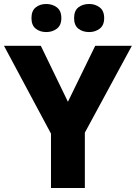

<svg xmlns="http://www.w3.org/2000/svg" viewBox="-20 -944 682 964"><path d="M321 -433 458 -714H642L406 -278V0H236V-273L0 -714H185ZM138 -853Q138 -890 159.5 -907Q181 -924 212 -924Q243 -924 265.5 -907Q288 -890 288 -853Q288 -817 265.5 -800Q243 -783 212 -783Q181 -783 159.5 -800Q138 -817 138 -853ZM352 -853Q352 -890 373.5 -907Q395 -924 428 -924Q458 -924 480.5 -907Q503 -890 503 -853Q503 -817 480.5 -800Q458 -783 428 -783Q395 -783 373.5 -800Q352 -817 352 -853Z"/></svg>

Font: Noto Sans Bengali ExtraBold
Style: Regular
Weight: 800
Designer: Jelle Bosma - Monotype Design Team
Foundry: Monotype Imaging Inc.
Version: Version 2.003; ttfautohint (v1.8.4.7-5d5b)